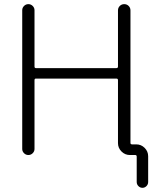

<svg xmlns="http://www.w3.org/2000/svg" viewBox="-20 -774 783 932"><path d="M147.5 -724.6V-451.2Q147.5 -443.4 154.3 -443.4H544.9Q552.7 -443.4 552.7 -451.2V-723.6Q552.7 -736.3 561.5 -745.1Q570.3 -753.9 583 -753.9Q595.7 -753.9 604.5 -745.1Q613.3 -736.3 613.3 -723.6V-80.1Q613.3 -73.2 621.1 -73.2H641.6Q665 -73.2 682.1 -56.2Q699.2 -39.1 699.2 -15.6V109.4Q699.2 121.1 690.9 129.4Q682.6 137.7 671.4 137.7Q660.2 137.7 651.9 129.4Q643.6 121.1 643.6 109.4V-13.7Q643.6 -21.5 636.7 -21.5H610.4Q586.9 -21.5 569.8 -38.6Q552.7 -55.7 552.7 -79.1V-384.8Q552.7 -392.6 544.9 -392.6H154.3Q147.5 -392.6 147.5 -384.8V-50.8Q147.5 -39.1 138.7 -30.3Q129.9 -21.5 117.7 -21.5Q105.5 -21.5 96.7 -30.3Q87.9 -39.1 87.9 -50.8V-724.6Q87.9 -736.3 96.7 -745.1Q105.5 -753.9 117.7 -753.9Q129.9 -753.9 138.7 -745.1Q147.5 -736.3 147.5 -724.6Z"/></svg>

Font: Gen Jyuu Gothic Light
Style: Regular
Weight: 200
Designer: [Source Han Sans]
Ryoko NISHIZUKA  (kana & ideographs); Paul D. Hunt (Latin, Greek & Cyrillic); Wenlong ZHANG  (bopomofo
Version: Version 1.002.20150607